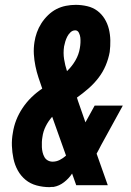

<svg xmlns="http://www.w3.org/2000/svg" viewBox="-20 -763 540 791"><path d="M184 8Q157 8 131 1Q105 -6 85.5 -22Q66 -38 53.5 -60.5Q41 -83 35.5 -109Q30 -135 29 -162Q28 -189 33 -216Q37 -243 47 -268.5Q57 -294 73 -318Q89 -342 109.5 -362Q130 -382 154 -398Q146 -421 138.5 -443.5Q131 -466 126 -490.5Q121 -515 119.5 -539.5Q118 -564 122 -590Q125 -610 132 -629.5Q139 -649 150.5 -667Q162 -685 178 -700.5Q194 -716 212.5 -725.5Q231 -735 251.5 -739Q272 -743 292 -743Q316 -743 339.5 -737.5Q363 -732 381 -718.5Q399 -705 411 -685.5Q423 -666 428.5 -643.5Q434 -621 434.5 -597Q435 -573 432 -549Q427 -521 415.5 -493.5Q404 -466 385.5 -442Q367 -418 344 -398Q321 -378 297 -361Q298 -358 299 -354.5Q300 -351 301 -348L332 -259L370 -328H486L396 -164Q392 -156 387.5 -147.5Q383 -139 378 -130L424 0H294L277 -48Q264 -28 244 -12.5Q224 3 201 7H194ZM256 -470Q277 -490 291 -514.5Q305 -539 309 -565Q311 -576 311.5 -587Q312 -598 311 -608Q310 -618 305 -628Q300 -638 290 -638Q279 -638 270.5 -630Q262 -622 257 -612Q252 -602 249 -592Q246 -582 244 -572Q240 -545 244 -519.5Q248 -494 256 -470ZM197 -97Q212 -97 226 -104Q240 -111 252 -122L195 -282Q179 -264 168.5 -243Q158 -222 155 -200Q153 -189 152.5 -178Q152 -167 152.5 -156.5Q153 -146 155.5 -135.5Q158 -125 163 -116Q168 -107 177 -102Q186 -97 197 -97Z"/></svg>

Font: Iosevka Curly Slab XBdObl
Style: Regular
Weight: 800
Italic angle: -9°
Monospace: yes
Designer: Belleve Invis
Foundry: Belleve Invis
Version: Version 11.1.0; ttfautohint (v1.8.3)